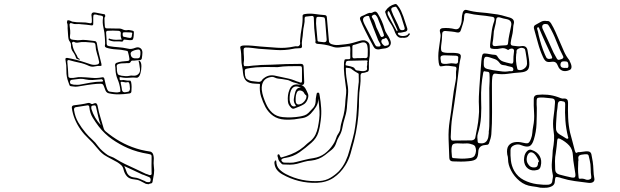

<svg xmlns="http://www.w3.org/2000/svg" viewBox="-20 -858 3040 941"><path d="M666 -558Q673 -551 673 -533.5Q673 -516 668.5 -499.5Q664 -483 656 -479Q654 -477 651 -477Q632 -479 613 -477Q594 -475 575 -479Q572 -479 568.5 -480Q565 -481 566 -474Q566 -471 567 -467.5Q568 -464 575 -465Q585 -467 594.5 -464.5Q604 -462 614 -463Q619 -464 620.5 -460.5Q622 -457 623 -454Q625 -443 625 -432Q625 -421 624 -410Q624 -402 615 -400Q589 -396 563.5 -395.5Q538 -395 512 -401Q505 -403 501 -408Q497 -413 495 -420Q488 -442 482.5 -445.5Q477 -449 454 -447Q431 -445 408 -441.5Q385 -438 362 -434Q351 -432 340 -434Q324 -435 322 -438Q320 -441 315 -456Q305 -482 305.5 -510Q306 -538 301 -564Q298 -576 311 -574Q355 -566 394 -553Q410 -547 425.5 -542.5Q441 -538 457 -542Q467 -545 466 -554Q462 -575 455.5 -595Q449 -615 448 -636Q448 -648 436 -649Q417 -651 398 -652Q379 -653 360 -649Q356 -648 348 -650Q340 -656 335 -651Q332 -649 333 -645.5Q334 -642 335 -639Q338 -617 351 -596Q354 -592 356.5 -586.5Q359 -581 361 -576Q362 -574 367.5 -571Q373 -568 371 -566Q368 -565 360.5 -568Q353 -571 353 -573Q348 -590 337.5 -604Q327 -618 328 -637Q328 -646 323 -652.5Q318 -659 316 -666Q314 -677 313.5 -688Q313 -699 312 -710Q311 -720 311.5 -729.5Q312 -739 308 -748L310 -758Q317 -760 322.5 -757Q328 -754 334 -752Q356 -748 378 -748.5Q400 -749 422 -744Q430 -743 430 -752Q430 -758 430 -764Q430 -770 429 -777Q424 -802 450 -796Q461 -794 473 -791.5Q485 -789 492 -788Q495 -787 495 -784.5Q495 -782 496 -779Q495 -775 493.5 -773.5Q492 -772 492 -768Q492 -758 492.5 -747.5Q493 -737 494 -727Q496 -718 504 -719Q518 -719 532 -718.5Q546 -718 560 -718Q571 -719 581 -714Q591 -709 602 -710Q609 -712 615 -710.5Q621 -709 628 -708Q638 -706 636 -698V-694Q635 -668 630 -663.5Q625 -659 599 -663Q594 -664 589.5 -664Q585 -664 583 -657Q582 -654 577 -654Q563 -656 548.5 -655Q534 -654 520 -659Q517 -661 514.5 -661.5Q512 -662 512 -665Q513 -670 515.5 -669Q518 -668 521 -667Q535 -663 548.5 -663Q562 -663 577 -664Q573 -671 572 -678Q571 -685 572 -692Q574 -706 560 -707Q533 -709 506 -707Q500 -706 500 -697Q501 -684 502 -670Q503 -656 503 -642Q504 -636 507 -634.5Q510 -633 514 -632Q537 -628 560 -626.5Q583 -625 605 -620Q616 -617 625 -618.5Q634 -620 644 -624Q658 -629 668 -622Q678 -615 678 -600Q678 -593 677 -586Q676 -579 675 -572Q674 -565 665 -563Q658 -563 651.5 -562.5Q645 -562 638 -561Q633 -561 628 -561Q623 -561 619 -553Q616 -548 608 -548.5Q600 -549 593 -548Q585 -548 576.5 -547.5Q568 -547 560 -544Q551 -541 552 -532Q553 -527 553 -522Q553 -517 553 -512Q555 -498 558 -494Q561 -490 575 -487Q584 -486 593.5 -485Q603 -484 612 -486Q622 -489 634 -487Q649 -486 658.5 -495.5Q668 -505 666 -520Q665 -525 663.5 -538Q662 -551 660 -555Q658 -560 662 -560Q664 -560 666 -558ZM569 -423Q566 -447 556.5 -469Q547 -491 546 -516Q546 -521 545.5 -526.5Q545 -532 544 -537Q543 -546 551 -550Q564 -555 577 -556.5Q590 -558 603 -559Q617 -559 614 -572Q613 -579 611.5 -586Q610 -593 608 -600Q607 -607 604 -608Q601 -609 596 -610Q573 -615 549 -616Q525 -617 502 -624Q498 -626 496 -627.5Q494 -629 494 -634Q496 -644 495 -653Q494 -662 494 -672Q493 -698 487 -722.5Q481 -747 485 -772Q486 -779 477 -781Q473 -782 470 -782.5Q467 -783 464 -783Q460 -784 454 -786Q444 -788 440.5 -786Q437 -784 437 -773V-743Q438 -731 426 -734Q415 -736 403 -737Q391 -738 379 -739Q367 -741 355 -740Q343 -739 331 -744Q327 -746 323.5 -743.5Q320 -741 321 -735Q323 -722 324 -708.5Q325 -695 323 -681Q320 -664 339 -663Q346 -663 353.5 -661.5Q361 -660 368 -661Q387 -664 405 -661.5Q423 -659 442 -657Q453 -657 455 -644Q457 -631 459.5 -617.5Q462 -604 466 -590Q469 -579 471.5 -567.5Q474 -556 477 -545Q477 -542 477.5 -538.5Q478 -535 473 -535Q459 -536 444.5 -532.5Q430 -529 416 -535Q393 -546 368.5 -551Q344 -556 320 -563Q309 -566 310 -555Q312 -538 313 -520.5Q314 -503 315 -486Q315 -477 325 -476Q339 -475 352 -478Q365 -481 378 -480Q404 -479 429.5 -476.5Q455 -474 480 -479Q488 -481 491 -474Q494 -461 497 -447.5Q500 -434 505 -421Q507 -417 509.5 -413.5Q512 -410 517 -409Q526 -408 535.5 -406.5Q545 -405 555 -405Q568 -407 569.5 -408.5Q571 -410 569 -423ZM592 -700Q588 -700 584.5 -699Q581 -698 581 -691Q581 -686 582 -682Q583 -678 590 -677Q593 -677 596.5 -676Q600 -675 604 -674Q607 -674 610.5 -673Q614 -672 617 -672Q625 -673 625.5 -678.5Q626 -684 627 -689Q631 -699 621 -699Q614 -699 606.5 -699.5Q599 -700 592 -700ZM625 -605Q620 -601 620 -594Q622 -572 643 -572Q658 -571 662.5 -574.5Q667 -578 668 -591Q671 -618 655 -615Q638 -613 625 -605ZM479 -458Q485 -458 485 -462Q485 -466 481 -468Q479 -470 476 -469.5Q473 -469 471 -469Q453 -467 434.5 -466Q416 -465 398 -469Q382 -473 365.5 -471Q349 -469 332 -467Q323 -466 323 -455Q324 -447 329 -446Q334 -445 341 -443Q347 -443 354.5 -442.5Q362 -442 370 -443Q397 -448 424 -453Q451 -458 479 -458ZM579 -457Q569 -459 572 -449Q574 -441 575.5 -432.5Q577 -424 578 -416Q581 -404 595 -406Q601 -407 608 -408.5Q615 -410 617 -422Q616 -427 616 -435.5Q616 -444 613 -451Q611 -457 603.5 -455Q596 -453 591 -455Q588 -456 585 -456Q582 -456 579 -457ZM695 43Q681 35 667 28.5Q653 22 637 21Q614 19 602.5 6.5Q591 -6 586 -25Q583 -40 574.5 -48Q566 -56 555 -63Q539 -72 522.5 -80.5Q506 -89 490 -99Q479 -107 470 -116.5Q461 -126 453 -136Q435 -159 413.5 -179Q392 -199 375 -223Q358 -247 347 -273.5Q336 -300 332 -329Q331 -341 343 -342Q360 -344 377 -346.5Q394 -349 410 -353Q418 -355 424.5 -350.5Q431 -346 438 -350Q449 -355 453.5 -350Q458 -345 459 -336Q464 -308 472.5 -281.5Q481 -255 488 -229Q491 -219 499 -213Q507 -207 514 -201Q549 -174 588 -154.5Q627 -135 670 -124Q695 -118 717 -115Q726 -112 730 -103Q735 -89 733.5 -73.5Q732 -58 734 -43Q737 -24 734.5 -6Q732 12 728 31Q727 40 720 41Q713 42 708 45ZM712 0Q720 1 722 -2.5Q724 -6 723 -12Q722 -47 723 -81Q724 -95 721 -98.5Q718 -102 705 -104Q680 -108 655 -115Q630 -122 607 -132Q566 -150 529.5 -175.5Q493 -201 464 -238Q448 -259 434.5 -281Q421 -303 418 -331Q418 -345 404 -341Q391 -339 378.5 -337Q366 -335 353 -333Q341 -332 343 -318Q348 -285 363.5 -258.5Q379 -232 400 -207Q414 -190 431 -175Q448 -160 461 -141Q471 -128 483 -117.5Q495 -107 508 -98Q517 -93 527 -89.5Q537 -86 546 -80Q557 -73 569 -66.5Q581 -60 593 -54Q619 -42 644.5 -30Q670 -18 695 -6Q699 -5 703.5 -3.5Q708 -2 712 0ZM474 -245Q466 -265 461.5 -286Q457 -307 452 -328Q451 -335 448.5 -339Q446 -343 437 -341Q428 -340 427.5 -334.5Q427 -329 428 -324Q442 -279 474 -245ZM589 -44Q593 -35 595.5 -29Q598 -23 600 -17Q609 9 639 12Q651 13 662 17.5Q673 22 684 27Q688 28 691.5 30.5Q695 33 699 34Q705 35 711 34.5Q717 34 718 27Q721 12 706 8Q699 6 692 2.5Q685 -1 677 -3Q656 -13 634.5 -23Q613 -33 589 -44Z M1952 -673Q1939 -671 1930.5 -678Q1922 -685 1917 -697Q1908 -723 1893 -745Q1878 -767 1870 -792Q1869 -795 1868 -798Q1867 -801 1869 -804Q1885 -830 1916 -838Q1921 -839 1924 -836.5Q1927 -834 1929 -831Q1939 -819 1945.5 -805Q1952 -791 1957 -777Q1962 -763 1966.5 -748Q1971 -733 1976 -719Q1979 -707 1968 -703Q1960 -702 1952 -699.5Q1944 -697 1936 -698Q1931 -698 1930 -695Q1929 -692 1933 -688Q1941 -681 1956.5 -681.5Q1972 -682 1979 -689Q1981 -691 1982.5 -693.5Q1984 -696 1987 -694Q1990 -692 1988.5 -689.5Q1987 -687 1985 -685Q1976 -670 1952 -673ZM1951 -710Q1968 -710 1962 -726Q1958 -738 1954.5 -750Q1951 -762 1947 -774Q1939 -798 1926 -818Q1922 -826 1916.5 -825Q1911 -824 1905 -822Q1894 -818 1899 -805Q1907 -783 1918.5 -761Q1930 -739 1939 -716Q1943 -710 1951 -710ZM1925 -705Q1926 -706 1928 -706V-711Q1918 -734 1908 -756Q1898 -778 1888 -800Q1886 -804 1883 -803Q1880 -802 1880 -798Q1879 -792 1881 -786.5Q1883 -781 1886 -776Q1896 -758 1905.5 -740.5Q1915 -723 1925 -705ZM1791 -795Q1801 -793 1808 -798Q1818 -803 1823.5 -800Q1829 -797 1833 -789Q1854 -755 1864 -718Q1868 -703 1876.5 -691Q1885 -679 1891 -665Q1899 -649 1893 -637Q1887 -625 1869 -621Q1862 -620 1853.5 -619Q1845 -618 1837 -616Q1819 -614 1811 -629Q1800 -649 1789 -669.5Q1778 -690 1768 -711Q1762 -723 1756.5 -735.5Q1751 -748 1746 -760Q1740 -773 1753 -779Q1764 -783 1773 -788Q1782 -793 1791 -795ZM1540 -375Q1540 -352 1529 -334.5Q1518 -317 1503 -301Q1485 -283 1464 -279.5Q1443 -276 1422 -273Q1410 -272 1398 -271.5Q1386 -271 1374 -272Q1342 -274 1319 -290Q1296 -306 1281 -333Q1268 -358 1259.5 -385Q1251 -412 1254 -442Q1255 -447 1250 -447Q1245 -447 1240 -447.5Q1235 -448 1230 -448Q1201 -449 1187.5 -461Q1174 -473 1171 -501Q1170 -518 1166.5 -533.5Q1163 -549 1163 -565Q1163 -579 1162 -594Q1161 -609 1158 -622Q1156 -630 1162 -632.5Q1168 -635 1174 -635Q1195 -636 1216 -634Q1237 -632 1257 -630Q1298 -627 1339 -624Q1380 -621 1421 -630Q1428 -632 1435.5 -631Q1443 -630 1447 -635Q1452 -640 1451 -647.5Q1450 -655 1451 -662Q1453 -691 1458.5 -720.5Q1464 -750 1463 -779Q1462 -787 1473 -789Q1498 -793 1522.5 -789.5Q1547 -786 1572 -784Q1582 -783 1582 -772Q1584 -744 1587 -715.5Q1590 -687 1592 -658Q1592 -647 1604 -642Q1621 -636 1638.5 -637.5Q1656 -639 1673 -641Q1692 -643 1709.5 -648Q1727 -653 1744 -658Q1754 -661 1763.5 -660.5Q1773 -660 1783 -652Q1789 -647 1790.5 -641Q1792 -635 1792 -629Q1792 -614 1792.5 -599.5Q1793 -585 1790 -571Q1788 -559 1788 -546Q1788 -533 1788 -520Q1788 -506 1777 -505Q1773 -504 1769.5 -502.5Q1766 -501 1763 -501Q1751 -501 1748.5 -495Q1746 -489 1747 -480Q1748 -461 1745.5 -441.5Q1743 -422 1741 -403Q1740 -386 1739.5 -369.5Q1739 -353 1739 -336Q1736 -250 1715 -167Q1707 -136 1698 -105Q1689 -74 1672 -47Q1649 -10 1615 13Q1581 36 1533 38Q1442 41 1363 -4Q1347 -13 1337 -26Q1327 -39 1325 -58Q1324 -63 1327 -69Q1329 -70 1329.5 -71Q1330 -72 1332 -72Q1334 -71 1334 -67Q1335 -43 1348.5 -29Q1362 -15 1381 -5Q1458 35 1548 29Q1576 27 1599 13.5Q1622 0 1641 -19Q1661 -41 1673.5 -67.5Q1686 -94 1693 -122Q1701 -151 1709 -180Q1717 -209 1721 -239Q1724 -259 1726 -279.5Q1728 -300 1729 -320Q1731 -352 1732 -383Q1733 -414 1737 -445Q1739 -456 1738.5 -467.5Q1738 -479 1738 -491Q1739 -496 1736.5 -498Q1734 -500 1731 -501Q1724 -505 1717.5 -509Q1711 -513 1705 -518Q1701 -523 1693.5 -524Q1686 -525 1679 -526Q1675 -527 1675 -523.5Q1675 -520 1675 -518Q1675 -499 1677.5 -481Q1680 -463 1683 -445Q1688 -420 1685.5 -394.5Q1683 -369 1681 -343Q1680 -313 1671 -284.5Q1662 -256 1657 -227Q1653 -208 1643 -191.5Q1633 -175 1628 -158Q1621 -136 1605 -123.5Q1589 -111 1573 -98Q1543 -75 1506 -71Q1488 -70 1470.5 -65Q1453 -60 1435 -55Q1418 -51 1401 -51Q1384 -51 1366 -52Q1361 -53 1352 -64Q1343 -75 1343 -83Q1342 -88 1340.5 -91Q1339 -94 1341 -100Q1346 -103 1347 -101.5Q1348 -100 1349 -100Q1355 -85 1358.5 -86Q1362 -87 1384 -94Q1407 -101 1428.5 -112Q1450 -123 1469 -139Q1477 -147 1486 -154.5Q1495 -162 1504 -169Q1519 -183 1526.5 -199Q1534 -215 1538 -234Q1542 -254 1544.5 -274Q1547 -294 1546 -313Q1545 -329 1543.5 -344Q1542 -359 1540 -375ZM1862 -685Q1860 -693 1859 -696Q1854 -711 1848.5 -725.5Q1843 -740 1837 -754Q1834 -761 1831.5 -768.5Q1829 -776 1824 -781Q1819 -788 1812 -786Q1797 -780 1805 -770Q1813 -760 1817 -747Q1821 -734 1825 -723Q1830 -713 1835 -702.5Q1840 -692 1845 -681Q1849 -674 1856 -678Q1862 -680 1862 -685ZM1835 -630Q1849 -629 1844 -642Q1840 -650 1836 -656.5Q1832 -663 1830 -670Q1820 -694 1811 -718.5Q1802 -743 1792 -768Q1791 -772 1789.5 -776.5Q1788 -781 1781 -780Q1750 -775 1763 -747Q1765 -743 1766 -740Q1779 -716 1791 -692Q1803 -668 1815 -645Q1818 -638 1822 -633.5Q1826 -629 1835 -630ZM1199 -534Q1210 -536 1220.5 -536.5Q1231 -537 1242 -538Q1259 -540 1276.5 -540Q1294 -540 1311 -541Q1347 -543 1383 -544Q1419 -545 1455 -545Q1468 -545 1468 -531Q1469 -512 1469.5 -493.5Q1470 -475 1471 -455Q1471 -439 1456 -442Q1447 -445 1438 -448.5Q1429 -452 1419 -454Q1410 -457 1401.5 -461.5Q1393 -466 1383 -467Q1373 -469 1363 -470.5Q1353 -472 1342 -473Q1334 -474 1326.5 -478Q1319 -482 1310 -481Q1283 -477 1272 -460.5Q1261 -444 1263 -418Q1265 -400 1270.5 -383.5Q1276 -367 1283 -351Q1295 -323 1315 -305Q1335 -287 1366 -284Q1408 -280 1450 -287Q1461 -289 1472 -292.5Q1483 -296 1492 -305Q1504 -317 1515 -329.5Q1526 -342 1527 -361Q1527 -375 1530 -388Q1531 -393 1532 -398.5Q1533 -404 1539 -404Q1544 -404 1545 -398.5Q1546 -393 1547 -388Q1552 -359 1554 -329Q1556 -299 1552 -269Q1549 -238 1540.5 -209.5Q1532 -181 1506 -158Q1478 -133 1447.5 -111.5Q1417 -90 1378 -84Q1375 -84 1372 -83Q1369 -82 1366 -81Q1354 -76 1362 -67Q1367 -61 1374 -61Q1388 -61 1402.5 -60.5Q1417 -60 1431 -64Q1452 -69 1473 -74.5Q1494 -80 1516 -83Q1548 -88 1571.5 -105.5Q1595 -123 1612 -149Q1619 -159 1623.5 -170.5Q1628 -182 1632 -193Q1637 -201 1642 -209.5Q1647 -218 1648 -228Q1649 -239 1651.5 -249.5Q1654 -260 1657 -270Q1665 -294 1668.5 -318Q1672 -342 1673 -367Q1675 -384 1676.5 -400.5Q1678 -417 1675 -433Q1671 -462 1667.5 -491.5Q1664 -521 1666 -551Q1668 -564 1669.5 -566Q1671 -568 1683 -568H1689Q1698 -568 1697 -577Q1696 -596 1697 -615Q1697 -628 1695 -630Q1693 -632 1680 -630Q1662 -628 1643.5 -625.5Q1625 -623 1607 -630Q1590 -636 1572 -639Q1554 -642 1536 -643Q1523 -645 1526 -655Q1527 -657 1526.5 -659Q1526 -661 1526 -662Q1525 -676 1523 -691Q1521 -706 1520 -720Q1519 -733 1519 -745Q1519 -757 1518 -770Q1518 -780 1509 -780L1482 -777Q1473 -777 1473 -768Q1474 -751 1470 -733.5Q1466 -716 1465 -699Q1464 -682 1461 -665Q1458 -648 1460 -631Q1461 -624 1453 -622Q1444 -621 1435 -621Q1426 -621 1418 -619Q1375 -610 1333 -613Q1291 -616 1248 -619Q1232 -621 1216.5 -623Q1201 -625 1185 -625Q1174 -625 1174 -614Q1174 -597 1175.5 -580.5Q1177 -564 1174 -547Q1174 -545 1174.5 -542.5Q1175 -540 1175 -538Q1177 -533 1180 -534ZM1529 -743Q1530 -733 1531 -717Q1532 -701 1534 -684Q1536 -668 1536 -661.5Q1536 -655 1542.5 -654Q1549 -653 1568 -651Q1582 -651 1581 -665Q1579 -687 1577.5 -709Q1576 -731 1574 -753Q1573 -768 1570.5 -771Q1568 -774 1552 -775Q1535 -777 1532 -773Q1529 -769 1529 -743ZM1886 -644Q1886 -653 1879.5 -663.5Q1873 -674 1870 -672Q1865 -668 1858 -667Q1851 -666 1849 -657Q1848 -650 1855.5 -641Q1863 -632 1868 -633Q1874 -634 1879.5 -635.5Q1885 -637 1886 -644ZM1743 -573Q1750 -573 1756.5 -573.5Q1763 -574 1770 -573Q1782 -573 1782 -584Q1782 -595 1782.5 -606.5Q1783 -618 1781 -629Q1778 -656 1751 -649Q1742 -647 1733 -643.5Q1724 -640 1714 -638Q1707 -637 1707 -630V-580Q1708 -571 1718 -572Q1724 -573 1730.5 -573Q1737 -573 1743 -573ZM1780 -547Q1778 -550 1781 -556Q1784 -562 1774 -562Q1752 -562 1730 -561Q1708 -560 1686 -560Q1678 -559 1676.5 -555Q1675 -551 1674 -545Q1673 -538 1676 -537.5Q1679 -537 1683 -536Q1687 -535 1690 -534.5Q1693 -534 1697 -533Q1703 -531 1709.5 -529Q1716 -527 1719 -521Q1722 -515 1726.5 -513.5Q1731 -512 1737 -512Q1740 -512 1748 -510Q1755 -509 1762 -509.5Q1769 -510 1775 -513Q1780 -517 1779 -522Q1778 -527 1778 -531Q1779 -535 1779.5 -539Q1780 -543 1780 -547ZM1341 -529Q1321 -529 1301 -529.5Q1281 -530 1261 -529Q1248 -529 1235.5 -528Q1223 -527 1209 -525Q1185 -522 1181.5 -517.5Q1178 -513 1181 -488Q1183 -484 1183 -481Q1184 -473 1194 -468Q1205 -461 1218 -460Q1231 -459 1244 -457Q1258 -455 1264 -465Q1266 -469 1269 -471.5Q1272 -474 1275 -476Q1300 -495 1333 -486Q1359 -480 1384.5 -475Q1410 -470 1435 -459Q1439 -458 1442.5 -457Q1446 -456 1450 -454Q1460 -450 1460 -461V-519Q1460 -529 1458 -531.5Q1456 -534 1445 -534Q1419 -534 1393 -533.5Q1367 -533 1341 -529ZM1456 -442Q1470 -436 1477 -424Q1484 -412 1489 -399Q1494 -389 1488 -372.5Q1482 -356 1471 -348Q1460 -341 1447.5 -336Q1435 -331 1422 -326Q1414 -323 1407 -330Q1400 -337 1396 -344Q1392 -351 1391 -361Q1388 -393 1399 -419Q1410 -447 1440 -444Q1445 -443 1448.5 -443Q1452 -443 1456 -442ZM1455 -428Q1415 -448 1403 -406Q1401 -400 1401 -397Q1399 -384 1399.5 -370.5Q1400 -357 1407 -344Q1414 -334 1426 -337Q1428 -337 1429.5 -338.5Q1431 -340 1429 -342Q1418 -357 1420 -372.5Q1422 -388 1426 -403Q1433 -431 1455 -428ZM1429 -373Q1429 -369 1429 -365.5Q1429 -362 1430 -357Q1435 -339 1458 -350Q1473 -359 1480 -375Q1482 -382 1482 -386.5Q1482 -391 1475 -395Q1474 -396 1474 -397Q1474 -398 1472 -399Q1469 -406 1465 -409Q1461 -412 1455 -414Q1442 -417 1436 -407Q1432 -399 1430.5 -390.5Q1429 -382 1429 -373Z M2494 -709Q2493 -696 2489 -680.5Q2485 -665 2483 -649Q2481 -635 2494 -634Q2505 -633 2515 -631.5Q2525 -630 2535 -632Q2563 -636 2566 -608Q2568 -594 2570.5 -580.5Q2573 -567 2574 -553Q2576 -527 2566.5 -516Q2557 -505 2531 -503Q2500 -501 2470 -496.5Q2440 -492 2409 -497Q2401 -498 2397.5 -493Q2394 -488 2393 -481Q2391 -465 2391 -449Q2391 -433 2391 -417Q2391 -362 2391.5 -308Q2392 -254 2388 -200Q2387 -189 2384 -178.5Q2381 -168 2377 -157Q2375 -150 2368.5 -148.5Q2362 -147 2356 -147Q2325 -144 2324 -113Q2323 -88 2313.5 -79Q2304 -70 2278 -68Q2259 -66 2239 -66Q2219 -66 2199 -67Q2182 -68 2182 -85Q2180 -131 2178.5 -176Q2177 -221 2184 -266Q2192 -315 2197.5 -364Q2203 -413 2213 -461Q2216 -476 2215 -491Q2214 -506 2217 -521Q2218 -532 2206 -532Q2193 -534 2179 -535.5Q2165 -537 2151 -534Q2138 -531 2135 -535Q2132 -539 2130 -552Q2126 -584 2130.5 -615Q2135 -646 2139 -677Q2140 -684 2139 -690Q2138 -696 2136 -703Q2133 -718 2149 -720Q2179 -723 2211 -715Q2228 -712 2235 -729Q2243 -745 2243 -762.5Q2243 -780 2248 -797Q2254 -813 2268 -809Q2300 -800 2333 -797.5Q2366 -795 2398 -790Q2419 -788 2439 -783Q2459 -778 2478 -772Q2504 -764 2498 -741Q2496 -734 2495.5 -727Q2495 -720 2494 -709ZM2197 -288Q2193 -263 2191.5 -238Q2190 -213 2189 -187Q2189 -180 2191 -174Q2193 -168 2203 -169Q2226 -169 2248 -169.5Q2270 -170 2292 -170Q2306 -172 2309 -182Q2314 -208 2319 -233.5Q2324 -259 2326 -285Q2329 -310 2327.5 -335Q2326 -360 2327 -385Q2329 -429 2332.5 -472Q2336 -515 2339 -558Q2341 -579 2343.5 -587.5Q2346 -596 2355 -596Q2364 -596 2384 -592Q2393 -590 2403.5 -589.5Q2414 -589 2418 -581Q2429 -562 2445.5 -556.5Q2462 -551 2481 -547Q2489 -545 2492 -547Q2495 -549 2496 -557Q2496 -569 2496.5 -580.5Q2497 -592 2499 -604Q2501 -614 2495 -618Q2489 -622 2479 -618Q2476 -617 2473.5 -614.5Q2471 -612 2468 -614Q2452 -625 2435.5 -621Q2419 -617 2402 -618Q2387 -619 2384 -622.5Q2381 -626 2382 -640Q2386 -669 2389 -697.5Q2392 -726 2402 -754Q2405 -762 2403 -768.5Q2401 -775 2390 -776Q2361 -781 2332 -783.5Q2303 -786 2274 -793Q2255 -798 2255 -778Q2255 -760 2249.5 -744Q2244 -728 2239 -711Q2235 -696 2220 -699Q2207 -702 2193 -703.5Q2179 -705 2165 -706Q2157 -707 2152 -703.5Q2147 -700 2147 -689Q2147 -676 2145.5 -661.5Q2144 -647 2142 -633Q2140 -612 2145 -606Q2150 -600 2172 -599Q2185 -599 2197.5 -599Q2210 -599 2223 -597Q2242 -594 2238 -576Q2236 -567 2234 -558Q2232 -549 2231 -540Q2224 -477 2215.5 -414Q2207 -351 2197 -288ZM2399 -686Q2398 -675 2397 -665.5Q2396 -656 2394 -647Q2392 -631 2407 -632Q2420 -634 2432.5 -634.5Q2445 -635 2458 -636Q2470 -636 2470 -647Q2472 -669 2476.5 -689.5Q2481 -710 2485 -731Q2491 -758 2464 -764Q2446 -767 2428 -773Q2413 -776 2412 -762Q2410 -742 2404.5 -723Q2399 -704 2399 -686ZM2659 -755Q2668 -756 2672.5 -752.5Q2677 -749 2681 -743Q2693 -723 2702.5 -701.5Q2712 -680 2722 -657Q2733 -632 2743.5 -607.5Q2754 -583 2771 -562Q2771 -561 2771.5 -560Q2772 -559 2772 -558Q2781 -542 2781 -530.5Q2781 -519 2772 -515Q2752 -506 2736.5 -511.5Q2721 -517 2714 -536Q2710 -547 2703 -552Q2696 -557 2682 -555Q2665 -552 2656.5 -557.5Q2648 -563 2641 -579Q2626 -612 2616.5 -647.5Q2607 -683 2597 -718Q2594 -732 2606 -737Q2619 -745 2632 -751.5Q2645 -758 2659 -755ZM2658 -740Q2645 -742 2640 -735.5Q2635 -729 2639 -718Q2653 -688 2666.5 -658.5Q2680 -629 2693 -600Q2697 -593 2701 -585.5Q2705 -578 2709 -571Q2714 -563 2721 -565Q2728 -567 2734 -569Q2744 -574 2740 -582Q2721 -618 2706.5 -656.5Q2692 -695 2671 -730Q2669 -734 2666 -737Q2663 -740 2658 -740ZM2671 -569Q2677 -570 2683 -571Q2689 -572 2684 -583Q2668 -617 2652.5 -650.5Q2637 -684 2623 -718Q2621 -726 2616 -724Q2611 -722 2613 -715Q2615 -708 2617 -701Q2619 -694 2620 -686Q2626 -661 2633.5 -637Q2641 -613 2651 -590Q2654 -583 2657.5 -576.5Q2661 -570 2671 -569ZM2510 -593Q2506 -558 2515 -523Q2515 -518 2519 -516Q2533 -511 2547.5 -520.5Q2562 -530 2563 -545Q2563 -560 2560.5 -574.5Q2558 -589 2556 -603Q2555 -609 2553.5 -614.5Q2552 -620 2545 -622Q2538 -625 2530.5 -623Q2523 -621 2517 -617Q2511 -613 2511.5 -605.5Q2512 -598 2510 -593ZM2225 -561Q2226 -570 2226 -577Q2226 -584 2214 -585Q2200 -586 2186 -586Q2172 -586 2158 -587Q2150 -587 2144 -584.5Q2138 -582 2139 -571Q2140 -562 2141.5 -554Q2143 -546 2156 -545Q2168 -544 2180 -546.5Q2192 -549 2204 -547Q2227 -541 2225 -561ZM2417 -511Q2431 -509 2444 -507.5Q2457 -506 2469 -508Q2476 -510 2485.5 -509Q2495 -508 2496 -517Q2496 -528 2486.5 -530Q2477 -532 2469 -534Q2459 -538 2447 -539Q2435 -540 2429 -549Q2419 -563 2406 -568Q2393 -573 2379 -577Q2363 -582 2357.5 -578Q2352 -574 2351 -558V-541Q2350 -525 2368 -520Q2381 -517 2393.5 -514.5Q2406 -512 2417 -511ZM2746 -525Q2751 -526 2758 -525Q2765 -524 2766 -534Q2766 -541 2764 -549Q2762 -557 2751 -557Q2744 -558 2736.5 -556.5Q2729 -555 2727 -544Q2725 -525 2746 -525ZM2376 -209H2375Q2376 -217 2377 -225Q2378 -233 2378 -240Q2379 -287 2378.5 -333.5Q2378 -380 2378 -426Q2379 -443 2379.5 -460Q2380 -477 2379 -494Q2379 -505 2371.5 -506Q2364 -507 2357 -508Q2350 -512 2348 -500Q2342 -469 2339.5 -436Q2337 -403 2338 -371Q2340 -328 2337.5 -286Q2335 -244 2322 -203Q2319 -194 2319.5 -184.5Q2320 -175 2321 -165Q2321 -156 2332 -156Q2365 -151 2373 -185Q2374 -191 2374.5 -197Q2375 -203 2376 -209ZM2593 -238Q2600 -272 2597.5 -306Q2595 -340 2596 -374Q2596 -390 2612 -393Q2638 -396 2664 -393.5Q2690 -391 2715 -382Q2722 -379 2729.5 -376.5Q2737 -374 2745 -375Q2764 -376 2764 -355Q2763 -318 2764.5 -281Q2766 -244 2774 -208Q2780 -186 2786 -163Q2792 -140 2798 -117Q2800 -112 2802 -109.5Q2804 -107 2810 -111Q2814 -113 2818 -112.5Q2822 -112 2826 -113Q2855 -118 2865.5 -115.5Q2876 -113 2878.5 -101.5Q2881 -90 2885 -66Q2888 -45 2888.5 -24Q2889 -3 2893 17Q2895 28 2887 34Q2879 40 2863 38Q2830 34 2797 29.5Q2764 25 2732 15Q2721 11 2713 10Q2702 7 2701 17Q2700 27 2698.5 37Q2697 47 2686 54Q2673 61 2658.5 62Q2644 63 2629 62Q2619 60 2609 58Q2599 56 2588 55Q2553 51 2526.5 29Q2500 7 2485 -22Q2470 -51 2470 -77Q2470 -83 2469 -89Q2468 -95 2466 -101Q2462 -130 2472.5 -144Q2483 -158 2502 -161Q2521 -164 2541 -159Q2560 -154 2567.5 -156.5Q2575 -159 2582 -177Q2588 -192 2589 -207.5Q2590 -223 2593 -238ZM2689 -121Q2694 -149 2695.5 -171.5Q2697 -194 2693 -217Q2688 -251 2693 -285.5Q2698 -320 2700 -354Q2701 -364 2697.5 -369.5Q2694 -375 2683 -376Q2673 -377 2663.5 -378Q2654 -379 2643 -380Q2617 -381 2613 -376.5Q2609 -372 2610 -346Q2610 -342 2610.5 -338Q2611 -334 2611 -329Q2611 -290 2609.5 -250.5Q2608 -211 2596 -173Q2588 -147 2574.5 -141.5Q2561 -136 2536 -146Q2519 -154 2500.5 -146.5Q2482 -139 2482 -122Q2481 -97 2484 -71Q2487 -45 2500 -21Q2517 9 2547.5 24.5Q2578 40 2611.5 44.5Q2645 49 2669 47Q2687 44 2687 27Q2688 19 2689.5 11.5Q2691 4 2689 -3Q2682 -35 2685 -65.5Q2688 -96 2689 -121ZM2709 -307Q2708 -289 2706.5 -271Q2705 -253 2705 -234Q2703 -211 2723 -199Q2731 -194 2739 -189.5Q2747 -185 2754 -180Q2759 -177 2762 -178Q2766 -180 2765.5 -182.5Q2765 -185 2764 -187Q2754 -227 2751 -267Q2748 -307 2750 -347Q2750 -358 2744 -360Q2738 -362 2730 -363Q2716 -364 2714 -349Q2713 -339 2712 -328.5Q2711 -318 2709 -307ZM2704 -108Q2700 -89 2700 -68.5Q2700 -48 2701 -28Q2701 -9 2720 -3Q2736 1 2751 5Q2766 9 2782 12Q2796 14 2798.5 9Q2801 4 2800 -5Q2797 -28 2793 -50Q2789 -72 2788 -94Q2787 -126 2769.5 -145Q2752 -164 2726 -177Q2720 -180 2716 -179.5Q2712 -179 2711 -170Q2710 -155 2708 -139.5Q2706 -124 2704 -108ZM2231 -81Q2256 -79 2288 -84Q2302 -87 2307 -96.5Q2312 -106 2313 -119Q2313 -131 2309 -139.5Q2305 -148 2291 -151Q2278 -156 2263.5 -155Q2249 -154 2235 -155Q2207 -157 2199.5 -150.5Q2192 -144 2193 -115Q2194 -96 2195 -89.5Q2196 -83 2204 -83Q2212 -83 2231 -81ZM2549 -86Q2551 -105 2563 -117Q2574 -128 2586 -123Q2613 -114 2625 -93Q2637 -72 2630 -44Q2627 -28 2613 -25Q2586 -18 2567.5 -32Q2549 -46 2548 -74Q2548 -77 2548.5 -80Q2549 -83 2549 -86ZM2617 -58Q2616 -62 2619.5 -64Q2623 -66 2619 -74Q2604 -104 2591.5 -109.5Q2579 -115 2571 -106Q2563 -97 2561.5 -82Q2560 -67 2567 -56Q2572 -48 2576.5 -44Q2581 -40 2589 -38Q2604 -36 2610 -40.5Q2616 -45 2617 -58ZM2814 -67Q2813 -48 2813 -30.5Q2813 -13 2815 4Q2815 8 2816 13.5Q2817 19 2824 18Q2837 16 2850 21.5Q2863 27 2876 18Q2878 16 2878 9Q2875 -11 2875 -32Q2875 -53 2870 -74Q2867 -89 2865 -95Q2863 -101 2856.5 -102Q2850 -103 2831 -100Q2819 -98 2816 -92Q2813 -86 2814.5 -79.5Q2816 -73 2814 -67Z"/></svg>

Font: Rock 3D
Style: Regular
Weight: 400
Version: Version 1.000